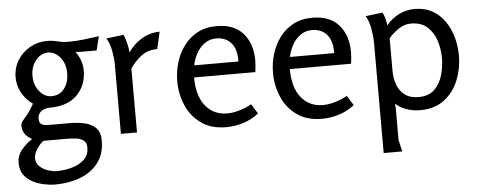

<svg xmlns="http://www.w3.org/2000/svg" viewBox="-49 -634 2469 987"><g transform="rotate(-5 1185.0 -140.0)"><path d="M220 -509Q249 -509 275.5 -502Q302 -495 330 -495Q368 -495 407 -499.5Q446 -504 489 -510L471 -438H391Q384 -438 376.5 -438.5Q369 -439 362 -440Q396 -394 396 -341Q396 -265 347 -215.5Q298 -166 206 -166Q181 -166 162 -153Q143 -140 143 -113Q143 -95 152.5 -87.5Q162 -80 176 -79Q190 -78 204 -78H301Q336 -78 372 -71Q408 -64 432.5 -42Q457 -20 457 26Q457 81 435 120Q413 159 376 183.5Q339 208 293 219Q247 230 200 230Q172 230 141 223.5Q110 217 82.5 202.5Q55 188 38 164Q21 140 21 104Q21 66 44.5 37Q68 8 99 -12V-15Q52 -39 52 -87Q52 -100 62 -111.5Q72 -123 87.5 -142Q103 -161 121 -194Q86 -218 65 -255.5Q44 -293 44 -336Q44 -385 68 -424Q92 -463 132.5 -486Q173 -509 220 -509ZM221 -449Q184 -449 157.5 -416.5Q131 -384 131 -337Q131 -289 157.5 -256.5Q184 -224 220 -224Q261 -224 285.5 -255Q310 -286 310 -336Q310 -384 283.5 -416.5Q257 -449 221 -449ZM158 1Q139 15 123 39.5Q107 64 107 87Q107 111 124.5 128Q142 145 167.5 153.5Q193 162 215 162Q250 162 288.5 152Q327 142 353.5 118.5Q380 95 380 55Q380 29 364 17.5Q348 6 324.5 3.5Q301 1 278 1Z M616 -506Q634 -462 639 -413Q665 -454 709 -480Q753 -506 802 -506L782 -418Q734 -418 700.5 -393Q667 -368 641 -330V0H558V-360Q558 -389 550.5 -429.5Q543 -470 526 -495Z M1096 -509Q1186 -509 1232.5 -455.5Q1279 -402 1279 -315Q1279 -301 1277.5 -286.5Q1276 -272 1274 -256H958Q958 -161 1000 -109Q1042 -57 1112 -57Q1169 -57 1238 -93L1269 -43Q1234 -15 1190 -1Q1146 13 1101 13Q1023 13 971.5 -24Q920 -61 895 -120Q870 -179 870 -243Q870 -293 884 -340Q898 -387 926.5 -425.5Q955 -464 997 -486.5Q1039 -509 1096 -509ZM1088 -446Q1054 -446 1028 -427Q1002 -408 986 -378.5Q970 -349 964 -318H1192Q1194 -380 1166 -413Q1138 -446 1088 -446Z M1590 -509Q1680 -509 1726.5 -455.5Q1773 -402 1773 -315Q1773 -301 1771.5 -286.5Q1770 -272 1768 -256H1452Q1452 -161 1494 -109Q1536 -57 1606 -57Q1663 -57 1732 -93L1763 -43Q1728 -15 1684 -1Q1640 13 1595 13Q1517 13 1465.5 -24Q1414 -61 1389 -120Q1364 -179 1364 -243Q1364 -293 1378 -340Q1392 -387 1420.5 -425.5Q1449 -464 1491 -486.5Q1533 -509 1590 -509ZM1582 -446Q1548 -446 1522 -427Q1496 -408 1480 -378.5Q1464 -349 1458 -318H1686Q1688 -380 1660 -413Q1632 -446 1582 -446Z M1952 -504Q1960 -488 1964.5 -470.5Q1969 -453 1971 -436Q1997 -469 2035.5 -488.5Q2074 -508 2117 -508Q2170 -508 2209 -486Q2248 -464 2273.5 -426.5Q2299 -389 2311.5 -343.5Q2324 -298 2324 -251Q2324 -183 2299.5 -122.5Q2275 -62 2225.5 -24.5Q2176 13 2101 13Q2067 13 2033.5 2Q2000 -9 1975 -32Q1977 -18 1977 -4Q1977 10 1977 18V157L1991 216H1895V-352Q1895 -383 1888 -424.5Q1881 -466 1864 -493ZM2092 -435Q2058 -435 2028 -414.5Q1998 -394 1977 -369V-201Q1977 -162 1989.5 -128.5Q2002 -95 2029 -75Q2056 -55 2099 -55Q2152 -55 2181.5 -84Q2211 -113 2223.5 -157Q2236 -201 2236 -245Q2236 -291 2222 -334.5Q2208 -378 2176.5 -406.5Q2145 -435 2092 -435Z"/></g></svg>

Font: Rosario Light
Style: Regular
Weight: 300
Designer: Hector Gatti
Foundry: Omnibus Type
Version: Version 1.101; ttfautohint (v1.8.1.43-b0c9)